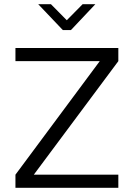

<svg xmlns="http://www.w3.org/2000/svg" viewBox="-20 -900 640 920"><path d="M547 -670H54V-607H458L54 -63V0H547V-63H142L547 -607ZM163 -880 281 -756H320L437 -880H376L300 -803L224 -880Z"/></svg>

Font: LT Wave Mono Light
Style: Regular
Weight: 300
Designer: Daniel Lyons
Version: Version 2.5 (Glyphs App)